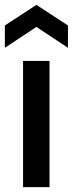

<svg xmlns="http://www.w3.org/2000/svg" viewBox="-23 -771 300 791"><path d="M72 0V-520H181V0ZM-3 -574V-666L127 -751L257 -666V-574L127 -660Z"/></svg>

Font: Bricolage Grotesque 48pt Condensed ExtraBold Medium
Style: Regular
Weight: 500
Version: Version 1.000;gftools[0.9.30]